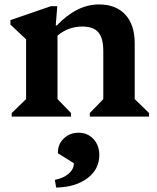

<svg xmlns="http://www.w3.org/2000/svg" viewBox="-20 -527 709 868"><path d="M33 0V-16L98 -79V-349L27 -416V-436L210 -499H239L232 -412H237Q328 -507 427 -507Q504 -507 546.5 -461Q589 -415 589 -331V-79L654 -16V0H386V-16L447 -79V-296Q447 -355 424.5 -381Q402 -407 352 -407Q289 -407 240 -366V-79L301 -16V0ZM234 321 228 286Q266 279 290 258.5Q314 238 314 211L242 166V160Q242 124 269 98.5Q296 73 335 73Q376 73 402.5 101.5Q429 130 429 174Q429 238 375.5 278.5Q322 319 234 321Z"/></svg>

Font: Platypi SemiBold
Style: Regular
Weight: 600
Designer: David Sargent
Foundry: Bolt Cutter Type
Version: Version 1.200; ttfautohint (v1.8.4.7-5d5b)